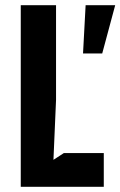

<svg xmlns="http://www.w3.org/2000/svg" viewBox="-20 -720 464 740"><path d="M60 0H380V-130H226L186 -104L196 -335V-700H60ZM300 -514H374L424 -700H310Z"/></svg>

Font: Pescante Normal
Style: Regular
Weight: 400
Designer: Ariel Martín Pérez
Foundry: Tunera Type Foundry
Version: Version 1.000;FEAKit 1.0